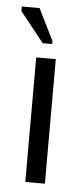

<svg xmlns="http://www.w3.org/2000/svg" viewBox="-52 -596 272 625"><g transform="rotate(5 84.0 -284.0)"><path d="M103 -455V-465L52 -568H-6V-553L72 -455ZM55 0H119V-407H55Z"/></g></svg>

Font: OSH Darker Grotesque Medium
Style: Regular
Weight: 500
Designer: Gabriel Lam
Foundry: TypeRant
Version: Version 1.000;Glyphs 3.1.1 (3148)